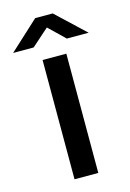

<svg xmlns="http://www.w3.org/2000/svg" viewBox="-148 -749 545 804"><g transform="rotate(-15 125.0 -347.0)"><path d="M72.5 0V-517H175.5V0ZM-39 -577.5 88 -694.5H164L288.5 -577.5H194L125 -644L50 -577.5Z"/></g></svg>

Font: Public Sans Thin Medium
Style: Regular
Weight: 500
Version: Version 2.001